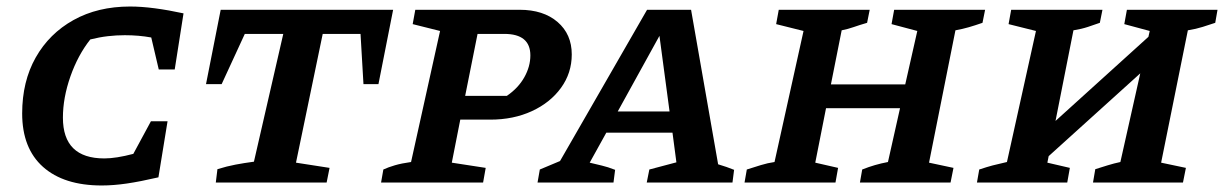

<svg xmlns="http://www.w3.org/2000/svg" viewBox="-20 -560 3755 589"><path d="M292 9Q176 9 112 -48Q48 -105 48 -212Q48 -310 89.5 -383.5Q131 -457 205.5 -498.5Q280 -540 379 -540Q414 -540 455.5 -534.5Q497 -529 543 -519L516 -347H467L444 -445Q406 -452 363 -452Q337 -452 311 -449Q285 -446 257 -439Q219 -391 196 -325.5Q173 -260 173 -199Q173 -74 300 -74Q336 -74 389 -88L443 -188H494L466 -16Q410 -3 369 3Q328 9 292 9Z M1186 -530 1141 -302H1095L1086 -456H970L888 -61L991 -45L982 0H642L647 -41Q676 -50 702.5 -55Q729 -60 759 -64L849 -456H731L660 -302H612L657 -530Z M1149 0 1156 -40Q1171 -47 1191.5 -53Q1212 -59 1241 -63L1330 -465L1246 -486L1254 -530H1574Q1647 -530 1690.5 -492.5Q1734 -455 1734 -393Q1734 -336 1701 -290.5Q1668 -245 1611.5 -219Q1555 -193 1484 -193H1392L1366 -61L1470 -45L1462 0ZM1527 -456H1445L1407 -266H1535Q1570 -290 1588.5 -323Q1607 -356 1607 -390Q1607 -456 1527 -456Z M2183 -56Q2210 -48 2232 -39L2227 0H1964L1972 -40L2055 -62L2043 -153H1840L1789 -61Q1809 -56 1826.5 -52Q1844 -48 1867 -39L1862 0H1629L1636 -40L1698 -66L1965 -530H2100ZM1875 -218H2034L2003 -450Z M2264 0 2271 -40Q2293 -47 2314 -53.5Q2335 -60 2356 -63L2445 -465L2361 -486L2369 -530H2648L2640 -490Q2616 -483 2599 -477Q2582 -471 2562 -467L2529 -301H2757L2794 -465L2715 -486L2723 -530H3002L2994 -490Q2971 -482 2952 -476.5Q2933 -471 2911 -467L2830 -61L2905 -45L2896 0H2618L2625 -40Q2645 -48 2664 -53.5Q2683 -59 2704 -63L2741 -228H2514L2481 -61L2551 -45L2543 0Z M2977 0 2984 -40Q3008 -48 3025 -52.5Q3042 -57 3069 -63L3158 -465L3074 -486L3082 -530H3362L3354 -490Q3337 -484 3317.5 -477.5Q3298 -471 3273 -467L3218 -189L3503 -447L3507 -465L3429 -486L3437 -530H3715L3708 -490Q3690 -484 3669.5 -477.5Q3649 -471 3624 -467L3542 -61L3618 -45L3609 0H3333L3340 -41Q3359 -47 3378.5 -53Q3398 -59 3417 -63L3478 -335L3197 -81L3193 -61L3262 -45L3254 0Z"/></svg>

Font: Piazzolla SC SemiBold
Style: Italic
Weight: 600
Italic angle: -11.3°
Designer: Juan Pablo del Peral
Foundry: Huerta Tipografica
Version: Version 1.330